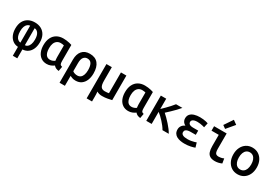

<svg xmlns="http://www.w3.org/2000/svg" viewBox="65 -2019 4911 3426"><g transform="rotate(30 2520.0 -306.5)"><path d="M233 185V2Q172 -1 126 -34Q80 -67 54 -125.5Q28 -184 28 -261Q28 -349 60 -408Q92 -467 148.5 -497.5Q205 -528 279 -528Q355 -528 411.5 -497.5Q468 -467 500 -408Q532 -349 532 -261Q532 -184 506.5 -125.5Q481 -67 434.5 -34Q388 -1 325 2V185ZM233 -85V-435Q204 -433 179.5 -413Q155 -393 141 -355.5Q127 -318 127 -262Q127 -202 141 -164Q155 -126 179 -107Q203 -88 233 -85ZM325 -85Q354 -86 378 -105Q402 -124 417 -163.5Q432 -203 432 -262Q432 -346 401.5 -390Q371 -434 325 -435Z M826 11Q760 11 711.5 -22Q663 -55 637 -114.5Q611 -174 611 -254Q611 -344 642 -406.5Q673 -469 730 -501.5Q787 -534 863 -534Q895 -534 927.5 -530Q960 -526 989.5 -519Q1019 -512 1041 -504V-174Q1041 -125 1051.5 -107.5Q1062 -90 1094 -83L1077 11Q1039 6 1015.5 -5Q992 -16 972 -40Q944 -19 907 -4Q870 11 826 11ZM841 -84Q869 -84 894 -94Q919 -104 936 -117Q934 -132 932 -150.5Q930 -169 930 -187V-430Q921 -433 902 -436Q883 -439 863 -439Q818 -439 787 -416.5Q756 -394 740.5 -354Q725 -314 725 -257Q725 -205 737 -166Q749 -127 775 -105.5Q801 -84 841 -84Z M1196 185V-292Q1196 -405 1251 -469.5Q1306 -534 1409 -534Q1523 -534 1581 -463Q1639 -392 1639 -261Q1639 -182 1614 -120.5Q1589 -59 1540.5 -24Q1492 11 1422 11Q1384 11 1354.5 1Q1325 -9 1306 -21V185ZM1403 -84Q1444 -84 1471 -106Q1498 -128 1511.5 -168.5Q1525 -209 1525 -263Q1525 -348 1498.5 -393.5Q1472 -439 1412 -439Q1365 -439 1335.5 -402Q1306 -365 1306 -285V-115Q1328 -98 1353 -91Q1378 -84 1403 -84Z M1754 185V-522H1865V-245Q1865 -156 1889.5 -121Q1914 -86 1971 -86Q1996 -86 2019.5 -88.5Q2043 -91 2053 -94V-522H2165V-16Q2132 -8 2080.5 2Q2029 12 1967 12Q1933 12 1907 4Q1881 -4 1860 -16Q1863 8 1864 32.5Q1865 57 1865 86V185Z M2506 11Q2440 11 2391.5 -22Q2343 -55 2317 -114.5Q2291 -174 2291 -254Q2291 -344 2322 -406.5Q2353 -469 2410 -501.5Q2467 -534 2543 -534Q2575 -534 2607.5 -530Q2640 -526 2669.5 -519Q2699 -512 2721 -504V-174Q2721 -125 2731.5 -107.5Q2742 -90 2774 -83L2757 11Q2719 6 2695.5 -5Q2672 -16 2652 -40Q2624 -19 2587 -4Q2550 11 2506 11ZM2521 -84Q2549 -84 2574 -94Q2599 -104 2616 -117Q2614 -132 2612 -150.5Q2610 -169 2610 -187V-430Q2601 -433 2582 -436Q2563 -439 2543 -439Q2498 -439 2467 -416.5Q2436 -394 2420.5 -354Q2405 -314 2405 -257Q2405 -205 2417 -166Q2429 -127 2455 -105.5Q2481 -84 2521 -84Z M2876 0V-520H2987V-308Q3023 -343 3059 -378.5Q3095 -414 3128 -451Q3161 -488 3188 -522H3319Q3290 -486 3250.5 -445.5Q3211 -405 3169.5 -365Q3128 -325 3089 -290Q3118 -265 3153.5 -229.5Q3189 -194 3225 -154Q3261 -114 3291 -74Q3321 -34 3339 0H3210Q3192 -33 3165 -68Q3138 -103 3106.5 -137.5Q3075 -172 3044 -201Q3013 -230 2987 -249V0Z M3664 13Q3623 13 3582 5.5Q3541 -2 3508 -19.5Q3475 -37 3455 -68Q3435 -99 3435 -147Q3435 -190 3458.5 -223.5Q3482 -257 3524 -274Q3506 -283 3490 -298Q3474 -313 3463.5 -335Q3453 -357 3453 -386Q3453 -439 3482 -472Q3511 -505 3562 -520.5Q3613 -536 3676 -536Q3712 -536 3744.5 -532Q3777 -528 3803.5 -522Q3830 -516 3847 -509L3827 -416Q3816 -420 3792 -426Q3768 -432 3737.5 -436.5Q3707 -441 3677 -441Q3641 -441 3615 -433Q3589 -425 3575.5 -410.5Q3562 -396 3562 -376Q3562 -352 3575 -338Q3588 -324 3610.5 -318Q3633 -312 3659 -312H3766V-225H3658Q3630 -225 3603.5 -219Q3577 -213 3560.5 -197.5Q3544 -182 3544 -153Q3544 -120 3576 -102Q3608 -84 3672 -84Q3712 -84 3747.5 -90Q3783 -96 3809.5 -104Q3836 -112 3848 -117L3876 -24Q3848 -12 3791.5 0.5Q3735 13 3664 13Z M4294 12Q4230 12 4191.5 -11Q4153 -34 4137 -81Q4121 -128 4121 -200V-430H3972V-522H4231V-206Q4231 -162 4239 -136.5Q4247 -111 4265 -101Q4283 -91 4314 -91Q4331 -91 4359 -96Q4387 -101 4416 -115L4432 -19Q4396 -3 4361 4.5Q4326 12 4294 12ZM4166 -578 4103 -623 4221 -798 4302 -739Z M4760 13Q4689 13 4635 -21.5Q4581 -56 4550.5 -118Q4520 -180 4520 -262Q4520 -344 4551 -405.5Q4582 -467 4636 -501Q4690 -535 4760 -535Q4831 -535 4885 -501Q4939 -467 4970 -405.5Q5001 -344 5001 -262Q5001 -180 4970.5 -118Q4940 -56 4885.5 -21.5Q4831 13 4760 13ZM4759 -85Q4799 -85 4828 -106.5Q4857 -128 4872 -167.5Q4887 -207 4887 -261Q4887 -315 4872 -355Q4857 -395 4828.5 -416.5Q4800 -438 4760 -438Q4721 -438 4692 -416.5Q4663 -395 4648 -355Q4633 -315 4633 -261Q4633 -207 4648 -167.5Q4663 -128 4691 -106.5Q4719 -85 4759 -85Z"/></g></svg>

Font: Ubuntu Sans Mono Medium
Style: Regular
Weight: 500
Monospace: yes
Designer: Dalton Maag Ltd
Foundry: Dalton Maag Ltd
Version: Version 1.006